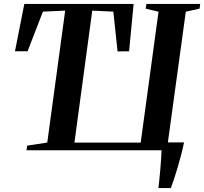

<svg xmlns="http://www.w3.org/2000/svg" viewBox="-20 -763 1036 975"><path d="M784.5 192Q786.5 176 789 150.8Q791.5 125.5 794 97.5Q796.5 69.5 798.2 43.5Q800 17.5 800.5 0H114.5L118 -23.5L220 -39L311 -709L198 -704L120 -502.5H56L103.5 -743H658.5L635.5 -502.5L577 -502L555.5 -704L448.5 -709L358 -39H694.5L785 -703.5L720 -719L723.5 -743H996.5L993.5 -719L923.5 -703.5L832.5 -40H914.5Q909 -11.5 900.2 22Q891.5 55.5 881.8 88.5Q872 121.5 862.8 149Q853.5 176.5 847.5 192Z"/></svg>

Font: Merriweather 120pt SemiBold
Style: Italic
Weight: 600
Italic angle: -7.8°
Version: Version 2.101